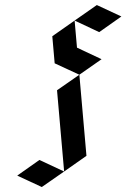

<svg xmlns="http://www.w3.org/2000/svg" viewBox="-424 -1157 1019 1414"><g transform="rotate(-5 86.0 -450.0)"><path d="M0 -899.4Q0 -833 0 -699.2Q57.6 -666 173.8 -599.6Q231.4 -632.8 346.7 -699.2Q289.1 -732.4 173.8 -799.8Q173.8 -866.2 173.8 -1000Q115.2 -965.8 0 -899.4ZM-346.7 100.6Q-289.1 133.8 -173.8 200.2Q-116.2 167 0 100.6Q-57.6 67.4 -173.8 0Q-231.4 34.2 -346.7 100.6ZM173.8 -1000Q231.4 -965.8 346.7 -899.4Q404.3 -932.6 519.5 -1000Q461.9 -1033.2 346.7 -1099.6Q289.1 -1066.4 173.8 -1000ZM0 100.6Q0 -99.6 0 -500Q57.6 -533.2 173.8 -599.6Q173.8 -399.4 173.8 0Q115.2 34.2 0 100.6Z"/></g></svg>

Font: DreiFraktur
Style: Regular
Weight: 400
Designer: JayCobs
Version: Version 1.2